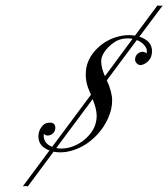

<svg xmlns="http://www.w3.org/2000/svg" viewBox="-20 -693 616 703"><path d="M82 -10.7 75.2 -11.7Q65.4 -11.7 63.5 -10.7L161.1 -142.1Q120.6 -157.2 120.6 -193.4Q120.6 -211.9 130.9 -226.6Q141.1 -241.2 154.3 -243.2Q182.6 -248 182.6 -225.1Q182.6 -214.4 175.8 -206.5Q168.9 -198.7 158.4 -197Q147.9 -195.3 140.1 -203.1V-195.8Q140.1 -168 170.9 -155.3L313 -346.2Q311.5 -350.6 306.6 -361.3Q293.9 -390.1 293.9 -418.9Q293.9 -447.8 304 -470.5Q314 -493.2 332 -511.7Q372.1 -553.7 431.2 -563Q452.6 -565.9 474.1 -562.5L556.6 -673.3Q561 -671.9 565.4 -671.9Q570.8 -671.9 575.7 -672.9L490.2 -558.6Q536.6 -543.5 536.6 -506.3Q536.6 -477.1 514.6 -462.4Q496.1 -450.2 485.4 -457.3Q474.6 -464.4 474.6 -474.9Q474.6 -485.4 481.2 -493.2Q487.8 -501 498.3 -502.9Q508.8 -504.9 517.1 -497.1Q517.6 -499 517.6 -507.8Q517.6 -516.6 507.8 -528.1Q498 -539.6 481 -546.4L371.1 -398.9Q390.6 -356.4 390.6 -325Q390.6 -293.5 376.2 -261Q361.8 -228.5 338.4 -202.6Q288.6 -147.9 221.7 -136.7Q197.3 -133.3 176.3 -137.7ZM465.3 -550.8Q450.2 -553.7 432.9 -551.3Q415.5 -548.8 401.6 -540.3Q387.7 -531.7 376 -519.5Q350.6 -493.2 350.6 -468.8Q350.6 -444.3 364.3 -414.1ZM186 -150.9Q202.1 -147.5 221.4 -150.4Q240.7 -153.3 260 -162.6Q279.3 -171.9 295.9 -187.5Q334 -222.7 334 -269.5Q334 -293 319.3 -330.1Z"/></svg>

Font: Pinyon Script
Style: Regular
Weight: 400
Designer: Nicole Fally
Foundry: Nicole Fally
Version: Version 1.005